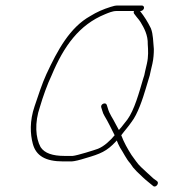

<svg xmlns="http://www.w3.org/2000/svg" viewBox="-20 -622 653 697"><path d="M347.6 -232 351 -221C353.2 -213 356 -206.3 359.4 -201C371.6 -181.5 385.7 -151.4 396.2 -131C380 -111.5 358.6 -91.3 335.9 -82C323.7 -77.4 259.6 -57.2 243.9 -56H213.9C171.4 -56 141.8 -65.6 127.3 -88C109.2 -121.1 104.7 -176.1 125.3 -235C135.1 -269 152 -316.6 167.6 -349C211.8 -454.8 267.3 -532 361.7 -570.5C373.1 -575.1 388.4 -582 402.4 -582H466.4C464.8 -578 465 -574.7 467.1 -572L476.3 -560C482.6 -552.7 487.2 -546.7 490.1 -542C503.1 -520.5 517.5 -494.6 516.4 -461C517.8 -440.5 519.3 -417.1 513.3 -391L507 -364C505.4 -354 502.8 -344 499.1 -334C485 -285.9 467.7 -222.6 442.4 -188L428.2 -170C423.4 -163.3 417.8 -156.7 411.6 -150C408.9 -155.3 404.9 -162.7 399.7 -172C389.3 -193.5 377.3 -207.1 371.1 -230L367.6 -241C363.9 -252.7 343.6 -244.3 347.6 -232ZM502.7 -592C503.9 -597.3 500.3 -602 495 -602H407C399.6 -602 391.3 -600.3 381.8 -597C354.7 -588.6 331.4 -578.4 308.2 -564C233.5 -522.5 189.3 -440.6 148.5 -353C132.8 -319.2 117.2 -270.4 105.5 -236C87.2 -182.5 89.6 -135.2 99.1 -100C110.7 -56.7 144.5 -36 209.3 -36H240.3C251.1 -36.7 268.1 -40.7 291.1 -48C344.1 -63.4 367.8 -72.6 401.2 -109C402.1 -110.3 403 -111.3 403.9 -112C407.7 -101.6 410.2 -97.3 415.9 -86C428.4 -67.3 437.8 -45.4 452.7 -29L463.2 -14L476 0C493.3 16.4 502.5 26.4 522.3 42L535.8 53C544.9 61.3 559.2 43.7 550.7 36L537 26C519 10.1 508.7 -0.2 492.5 -15C478.6 -27.6 469 -44.3 457.6 -59C443.3 -81.3 429.6 -105.6 420.2 -131C432.5 -147.8 445.9 -162.1 457.3 -179C479.7 -207.5 497.8 -261.9 509.7 -302L518.7 -332C522.4 -342.7 525.2 -353.3 527 -364L533.3 -391C537.4 -408.8 538.5 -428.7 538.5 -444C535.7 -471.1 536.4 -496.8 527.8 -519C515.5 -543.8 505.4 -559.9 488.4 -582H490.4C495.6 -582 501.5 -586.7 502.7 -592Z"/></svg>

Font: HoneyBee
Style: UltLitIt
Weight: 100
Foundry: Cannot Into Space Fonts
Version: Version 0.89